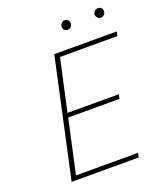

<svg xmlns="http://www.w3.org/2000/svg" viewBox="-146 -904 861 1003"><g transform="rotate(-20 284.0 -403.0)"><path d="M244 -634 181 -346H466L461 -322H176L111 -24H456L451 0H78L221 -658H568L563 -634ZM306 -781Q307 -791 314.5 -798.5Q322 -806 333 -806Q343 -806 350 -799Q357 -792 357 -781Q357 -769 349.5 -761.5Q342 -754 330 -754Q319 -754 312 -762Q305 -770 306 -781ZM490 -779Q490 -790 498 -798Q506 -806 517 -806Q529 -806 536 -798Q543 -790 542 -779Q541 -768 533.5 -761Q526 -754 515 -754Q505 -754 497.5 -761.5Q490 -769 490 -779Z"/></g></svg>

Font: Ysabeau Extralight
Style: Italic
Weight: 200
Italic angle: -12°
Designer: Christian Thalmann (Catharsis Fonts)
Version: Version 0.003